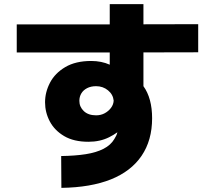

<svg xmlns="http://www.w3.org/2000/svg" viewBox="-20 -840 1040 929"><path d="M277 69 276 -85Q344 -86 395 -94Q446 -102 481 -120Q516 -138 533 -167Q538 -175 542 -183Q546 -191 548 -200Q530 -187 508 -176Q486 -165 461 -159.5Q436 -154 408 -154Q337 -154 290.5 -181.5Q244 -209 221 -252.5Q198 -296 198 -345Q198 -394 222 -440Q246 -486 296 -515.5Q346 -545 421 -545Q446 -545 468.5 -540.5Q491 -536 511 -527V-820H674V-423Q695 -394 705.5 -355Q716 -316 716 -268Q716 -161 665 -86Q614 -11 516.5 28Q419 67 277 69ZM445 -282Q468 -282 486.5 -292Q505 -302 517 -318Q529 -334 530 -353Q527 -383 502.5 -403Q478 -423 445 -423Q420 -423 401.5 -413.5Q383 -404 373.5 -388Q364 -372 364 -352Q364 -323 385.5 -302.5Q407 -282 445 -282ZM61 -586V-722Q281 -722 500 -722Q719 -722 939 -723V-587Q719 -586 500 -586Q281 -586 61 -586Z"/></svg>

Font: Murecho Thin ExtraBold
Style: Regular
Weight: 800
Version: Version 1.010